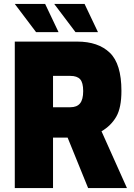

<svg xmlns="http://www.w3.org/2000/svg" viewBox="-20 -954 680 974"><path d="M55 -743H372Q478 -743 537 -686.5Q596 -630 596 -493Q596 -407 569.5 -361.5Q543 -316 495 -288L624 0H427L323 -256H249V0H55ZM337 -410Q370 -410 386 -429.5Q402 -449 402 -492Q402 -535 386.5 -552Q371 -569 337 -569H249V-410ZM55 -934H209L277 -791H163ZM255 -934H409L477 -791H363Z"/></svg>

Font: Exo Black
Style: Regular
Weight: 900
Designer: Natanael Gama
Foundry: Natanael Gama
Version: Version 1.500; ttfautohint (v1.6)